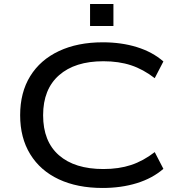

<svg xmlns="http://www.w3.org/2000/svg" viewBox="-20 -924 891 953"><path d="M489 9Q364 9 272 -34Q180 -77 130 -158.5Q80 -240 80 -352Q80 -465 130 -546Q180 -627 272.5 -670.5Q365 -714 490 -714Q583 -714 660 -690Q737 -666 791 -619L748 -536Q691 -580 630.5 -600Q570 -620 493 -620Q352 -620 273 -550.5Q194 -481 194 -352Q194 -222 272.5 -153.5Q351 -85 493 -85Q570 -85 630.5 -105Q691 -125 748 -169L791 -86Q737 -39 659.5 -15Q582 9 489 9ZM427 -795V-904H543V-795Z"/></svg>

Font: Nunito Sans 10pt Expanded Medium
Style: Regular
Weight: 500
Width: 7
Designer: Vernon Adams
Foundry: Vernon Adams
Version: Version 3.101;gftools[0.9.27]